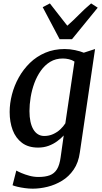

<svg xmlns="http://www.w3.org/2000/svg" viewBox="-20 -854 600 1124"><path d="M447.5 38Q439.5 98 411.2 139Q383 180 343 204.2Q303 228.5 258.2 239.5Q213.5 250.5 171.5 250.5Q149 250.5 125.5 247.2Q102 244 82.8 239.5Q63.5 235 53.5 230.5L75.5 144.5Q85.5 150.5 106 159.2Q126.5 168 152.5 175Q178.5 182 205.5 182Q245 182 271.5 172Q298 162 313.5 137Q329 112 335 66.5L353 -61Q336.5 -43 314.2 -26.8Q292 -10.5 264 -0.2Q236 10 203 10Q145.5 10 108.8 -17.8Q72 -45.5 54.2 -92.5Q36.5 -139.5 36.5 -198.5Q36.5 -248.5 50 -300.8Q63.5 -353 90 -400.5Q116.5 -448 155.2 -485.8Q194 -523.5 245 -545.2Q296 -567 359 -567Q389 -567 419.5 -560.5Q450 -554 470.5 -545.5L536.5 -567ZM416 -493.5Q402 -503 384 -507.2Q366 -511.5 347.5 -511.5Q306 -511.5 274.2 -492.2Q242.5 -473 219.2 -440.2Q196 -407.5 181.2 -367.5Q166.5 -327.5 159.5 -285Q152.5 -242.5 152.5 -204Q152.5 -169.5 158.2 -142.5Q164 -115.5 175.2 -96.5Q186.5 -77.5 202.5 -67.8Q218.5 -58 239 -58Q267 -58 290.8 -68.8Q314.5 -79.5 332.8 -96.5Q351 -113.5 362.5 -132ZM329 -624.5 230 -812 272 -834Q297 -802 322.5 -769.2Q348 -736.5 374 -703.5Q411 -736 443 -768.8Q475 -801.5 513.5 -834L552 -809L401.5 -624.5Z"/></svg>

Font: Merriweather 20pt Medium
Style: Italic
Weight: 500
Italic angle: -7.8°
Version: Version 2.101